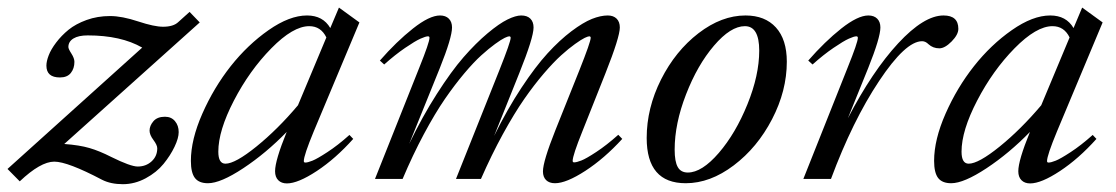

<svg xmlns="http://www.w3.org/2000/svg" viewBox="-63 -465 2900 499"><path d="M401.4 -121.6Q401.4 -106 390.6 -83.5Q379.9 -61 362.1 -39.1Q344.2 -17.1 315.7 -1.7Q287.1 13.7 256.3 13.7Q225.1 13.7 202.6 2.4Q112.8 -44.9 78.1 -44.9Q42.5 -44.9 -11.7 6.3L-43.5 -25.9L306.6 -341.3Q251.5 -373 165 -373Q141.1 -373 127.9 -365Q114.7 -356.9 114.7 -342.8Q114.7 -337.9 122.6 -325.7Q130.4 -313.5 130.4 -304.2Q130.4 -287.1 121.1 -275.4Q111.8 -263.7 92.8 -263.7Q57.6 -263.7 57.6 -294.4Q57.6 -305.7 63.5 -321Q69.3 -336.4 83 -354.5Q96.7 -372.6 115.2 -387.7Q133.8 -402.8 162.1 -413.1Q190.4 -423.3 223.1 -423.3Q253.9 -423.3 296.4 -409.2Q337.9 -395.5 360.8 -395.5Q387.7 -395.5 400.4 -407.7L429.7 -434.1L456.1 -406.7L104 -90.8Q143.6 -87.9 169.4 -80.3Q195.3 -72.8 226.1 -57.1Q276.4 -32.2 294.9 -32.2Q316.4 -32.2 331.1 -45.7Q345.7 -59.1 345.7 -79.6Q345.7 -87.9 335.7 -101.3Q325.7 -114.7 325.7 -125.5Q325.7 -138.2 335.7 -149.9Q345.7 -161.6 365.7 -161.6Q382.3 -161.6 391.8 -150.1Q401.4 -138.7 401.4 -121.6Z M477.5 11.2Q454.1 11.2 443.6 -2.4Q433.1 -16.1 433.1 -46.9Q433.1 -102.1 462.9 -169.7Q492.7 -237.3 536.6 -293Q580.6 -348.6 635 -386.7Q689.5 -424.8 734.9 -424.8Q776.4 -424.8 795.4 -392.1L817.9 -445.3L871.1 -406.7L752.4 -123.5Q726.6 -61 726.6 -46.4Q726.6 -42.5 730.5 -42.5Q736.8 -42.5 749 -47.4Q761.2 -52.2 787.8 -69.6Q814.5 -86.9 845.2 -114.3L855 -104Q809.1 -52.7 760.3 -20.5Q711.4 11.7 682.6 11.7Q668.5 11.7 660.2 3.4Q651.9 -4.9 651.9 -20Q651.9 -47.9 682.1 -122.1Q628.4 -66.9 569.3 -27.8Q510.3 11.2 477.5 11.2ZM504.4 -70.8Q504.4 -39.6 522.9 -39.6Q548.3 -39.6 603.5 -84.2Q658.7 -128.9 711.4 -191.4L785.2 -367.7Q771 -397 740.7 -397Q698.7 -397 642.1 -339.4Q585.4 -281.7 544.9 -203.6Q504.4 -125.5 504.4 -70.8Z M911.6 0 1026.9 -289.6Q1053.2 -355 1053.2 -366.7Q1053.2 -370.6 1049.3 -370.6Q1043.5 -370.6 1029.8 -364.5Q1016.1 -358.4 990 -340.6Q963.9 -322.8 935.5 -297.4L924.3 -307.6Q967.3 -356.9 1010.3 -390.9Q1053.2 -424.8 1080.6 -424.8Q1095.2 -424.8 1103.5 -416.5Q1111.8 -408.2 1111.8 -393.6Q1111.8 -367.2 1080.1 -288.1L1000.5 -91.3Q1034.7 -162.1 1072.3 -220.9Q1109.9 -279.8 1141.8 -316.4Q1173.8 -353 1204.1 -378.4Q1234.4 -403.8 1255.9 -414.3Q1277.3 -424.8 1291.5 -424.8Q1307.1 -424.8 1315.4 -416.5Q1323.7 -408.2 1323.7 -393.6Q1323.7 -367.2 1286.6 -274.9L1221.2 -111.8Q1255.4 -181.2 1292 -236.6Q1328.6 -292 1360.1 -326.4Q1391.6 -360.8 1422.1 -383.8Q1452.6 -406.7 1475.3 -415.8Q1498 -424.8 1516.6 -424.8Q1531.2 -424.8 1539.6 -416.5Q1547.9 -408.2 1547.9 -393.6Q1547.9 -368.7 1510.7 -274.9L1450.7 -124Q1425.3 -61 1425.3 -46.9Q1425.3 -43 1429.2 -43Q1435.5 -43 1448 -47.9Q1460.4 -52.7 1486.8 -70.1Q1513.2 -87.4 1543.9 -114.7L1554.2 -104Q1507.8 -53.2 1458.3 -21Q1408.7 11.2 1379.4 11.2Q1364.7 11.2 1356.4 3.2Q1348.1 -4.9 1348.1 -19.5Q1348.1 -45.4 1380.4 -126.5L1442.9 -282.7Q1472.2 -356.4 1472.2 -366.7Q1472.2 -370.6 1468.3 -370.6Q1465.3 -370.6 1456.5 -366.5Q1447.8 -362.3 1431.4 -350.6Q1415 -338.9 1395.5 -321.3Q1376 -303.7 1350.6 -274.2Q1325.2 -244.6 1299.6 -207.8Q1273.9 -170.9 1244.1 -116.7Q1214.4 -62.5 1187 0H1122.1L1234.9 -282.7Q1264.2 -356.4 1264.2 -366.7Q1264.2 -370.6 1260.3 -370.6Q1257.3 -370.6 1248.5 -366.5Q1239.7 -362.3 1223.6 -350.6Q1207.5 -338.9 1188 -321.3Q1168.5 -303.7 1143.6 -274.2Q1118.7 -244.6 1093.3 -207.8Q1067.9 -170.9 1038.8 -116.7Q1009.8 -62.5 983.4 0Z M1719.2 11.2Q1617.7 11.2 1617.7 -106.4Q1617.7 -184.1 1655 -258.3Q1692.4 -332.5 1752.4 -378.7Q1812.5 -424.8 1874.5 -424.8Q1925.3 -424.8 1953.6 -393.6Q1981.9 -362.3 1981.9 -304.7Q1981.9 -229 1943.6 -155.3Q1905.3 -81.5 1844 -35.2Q1782.7 11.2 1719.2 11.2ZM1724.6 -16.6Q1761.2 -16.6 1805.2 -67.6Q1849.1 -118.7 1879.6 -194.1Q1910.2 -269.5 1910.2 -333.5Q1910.2 -397 1873 -397Q1835.9 -397 1792.7 -346.4Q1749.5 -295.9 1720 -219.7Q1690.4 -143.6 1690.4 -76.2Q1690.4 -44.9 1698.5 -30.8Q1706.5 -16.6 1724.6 -16.6Z M2024.9 0 2140.1 -289.6Q2166.5 -355 2166.5 -366.7Q2166.5 -370.6 2162.6 -370.6Q2156.7 -370.6 2143.1 -364.5Q2129.4 -358.4 2103.3 -340.6Q2077.1 -322.8 2048.8 -297.4L2037.6 -307.6Q2080.6 -356.9 2123.5 -390.9Q2166.5 -424.8 2193.8 -424.8Q2208.5 -424.8 2216.8 -416.5Q2225.1 -408.2 2225.1 -393.6Q2225.1 -367.2 2193.4 -288.1L2140.6 -157.7Q2204.1 -279.8 2271.2 -352.3Q2338.4 -424.8 2389.2 -424.8Q2427.7 -424.8 2427.7 -390.1Q2427.7 -375 2410.2 -357.2Q2392.6 -339.4 2378.4 -339.4Q2361.8 -339.4 2350.1 -350.1Q2342.3 -357.9 2333.5 -357.9Q2290.5 -357.9 2221.7 -254.4Q2152.8 -150.9 2096.7 0Z M2409.2 11.2Q2385.7 11.2 2375.2 -2.4Q2364.7 -16.1 2364.7 -46.9Q2364.7 -102.1 2394.5 -169.7Q2424.3 -237.3 2468.3 -293Q2512.2 -348.6 2566.7 -386.7Q2621.1 -424.8 2666.5 -424.8Q2708 -424.8 2727.1 -392.1L2749.5 -445.3L2802.7 -406.7L2684.1 -123.5Q2658.2 -61 2658.2 -46.4Q2658.2 -42.5 2662.1 -42.5Q2668.5 -42.5 2680.7 -47.4Q2692.9 -52.2 2719.5 -69.6Q2746.1 -86.9 2776.9 -114.3L2786.6 -104Q2740.7 -52.7 2691.9 -20.5Q2643.1 11.7 2614.3 11.7Q2600.1 11.7 2591.8 3.4Q2583.5 -4.9 2583.5 -20Q2583.5 -47.9 2613.8 -122.1Q2560.1 -66.9 2501 -27.8Q2441.9 11.2 2409.2 11.2ZM2436 -70.8Q2436 -39.6 2454.6 -39.6Q2480 -39.6 2535.2 -84.2Q2590.3 -128.9 2643.1 -191.4L2716.8 -367.7Q2702.6 -397 2672.4 -397Q2630.4 -397 2573.7 -339.4Q2517.1 -281.7 2476.6 -203.6Q2436 -125.5 2436 -70.8Z"/></svg>

Font: Elstob 18pt
Style: Italic
Weight: 400
Italic angle: -20°
Designer: Peter S. Baker
Version: Version 1.015